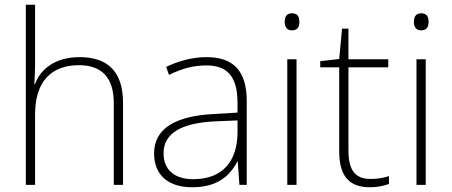

<svg xmlns="http://www.w3.org/2000/svg" viewBox="-20 -780 1905 810"><path d="M128 -504V-760H89V0H128V-297C128 -437 197 -505 313 -505C407 -505 460 -455 460 -345V0H499V-347C499 -479 433 -539 316 -539C212 -539 151 -488 128 -426H125C126 -454 128 -475 128 -504Z M851 -539C790 -539 732 -522 681 -498L693 -464C748 -491 796 -504 850 -504C938 -504 982 -459 982 -345V-305L882 -299C721 -291 630 -238 630 -133C630 -44 687 10 791 10C896 10 949 -37 981 -98H983L990 0H1021V-353C1021 -482 964 -539 851 -539ZM886 -268 982 -272V-219C981 -101 920 -24 795 -24C716 -24 670 -64 670 -133C670 -221 750 -261 886 -268Z M1211 -724C1190 -724 1181 -709 1181 -688C1181 -667 1190 -652 1211 -652C1236 -652 1243 -667 1243 -688C1243 -709 1236 -724 1211 -724ZM1231 -530H1192V0H1231Z M1543 -25C1474 -25 1450 -68 1450 -146V-496H1618V-530H1450V-659H1423L1411 -531L1331 -522V-496H1411V-143C1411 -43 1448 10 1540 10C1574 10 1599 4 1621 -4V-37C1600 -30 1574 -25 1543 -25Z M1756 -724C1735 -724 1726 -709 1726 -688C1726 -667 1735 -652 1756 -652C1781 -652 1788 -667 1788 -688C1788 -709 1781 -724 1756 -724ZM1776 -530H1737V0H1776Z"/></svg>

Font: Noto Sans Myanmar ExtraLight
Style: Regular
Weight: 200
Designer: Monotype Design Team
Foundry: Monotype Imaging Inc.
Version: Version 2.107